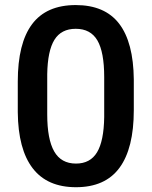

<svg xmlns="http://www.w3.org/2000/svg" viewBox="-20 -741 608 770"><path d="M516.6 -299.3Q516.6 -146 459.2 -68.1Q401.9 9.8 284.7 9.8Q169.4 9.8 111.1 -66.2Q52.7 -142.1 51.3 -291V-414.1Q51.3 -567.4 108.6 -644Q166 -720.7 283.7 -720.7Q400.4 -720.7 457.8 -646Q515.1 -571.3 516.6 -422.4ZM397.9 -432.1Q397.9 -532.2 370.6 -578.9Q343.3 -625.5 283.7 -625.5Q225.6 -625.5 198.2 -581.3Q170.9 -537.1 169.4 -443.4V-282.2Q169.4 -182.6 197.3 -133.8Q225.1 -85 284.7 -85Q341.8 -85 369.1 -130.1Q396.5 -175.3 397.9 -271.5Z"/></svg>

Font: RobotoDraft Medium
Style: Regular
Weight: 500
Version: Version 2.001152; 2014